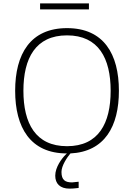

<svg xmlns="http://www.w3.org/2000/svg" viewBox="-20 -900 794 1140"><path d="M378 -690C565 -690 637 -554 637 -361C637 -168 565 -32 378 -32C191 -32 119 -168 119 -361C119 -554 191 -690 378 -690ZM447 179 408 183C367 183 345 169 345 121C345 84 378 35 398 11C602 1 686 -150 686 -361C686 -579 596 -733 378 -733C160 -733 70 -579 70 -361C70 -143 160 11 377 11L369 19C347 41 308 92 308 143C308 190 336 220 393 220C403 220 426 219 447 216ZM508 -880H218V-844H508Z"/></svg>

Font: Perun ExtraLight
Style: Regular
Weight: 200
Foundry: Copyright (c) Stefan Peev, Context Ltd, 2016
Version: Version 1.089